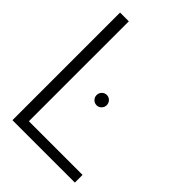

<svg xmlns="http://www.w3.org/2000/svg" viewBox="-207 -792 883 883"><g transform="rotate(45 234.5 -350.0)"><path d="M266 -389Q252 -389 242.5 -379Q233 -369 233 -355Q233 -342 242.5 -332Q252 -322 266 -322Q280 -322 289.5 -332Q299 -342 299 -355Q299 -369 289.5 -379Q280 -389 266 -389ZM41 0H447V-50H98V-700H41Z"/></g></svg>

Font: AdventPro_ExpandedRegular
Style: ExpandedRegular
Weight: 400
Width: 7
Designer: VivaRado, Andreas Kalpakidis
Foundry: VivaRado, Andreas Kalpakidis
Version: Version 3.000